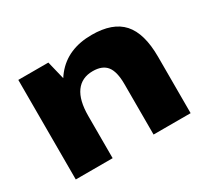

<svg xmlns="http://www.w3.org/2000/svg" viewBox="-115 -726 971 902"><g transform="rotate(-30 370.0 -275.5)"><path d="M484 -274Q484 -341 460.5 -371Q437 -401 385 -401Q325 -401 293.5 -357.5Q262 -314 262 -229L195 -140V-212Q195 -377 265 -464Q335 -551 466 -551Q579 -551 632 -492Q685 -433 685 -306V0H484ZM62 -540H225L262 -388V0H62Z"/></g></svg>

Font: Pathway Extreme 28pt ExtraBold
Style: Regular
Weight: 800
Designer: Eduardo Rodriguez Tunni
Foundry: Eduardo Rodriguez Tunni
Version: Version 1.001;gftools[0.9.26]